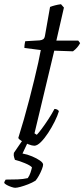

<svg xmlns="http://www.w3.org/2000/svg" viewBox="-63 -693 401 913"><path d="M100 0Q90 0 73 -6.5Q56 -13 41.5 -21.5Q27 -30 24 -37Q37 -78 50.5 -125Q64 -172 76.5 -220.5Q89 -269 100 -314Q111 -359 119 -395.5Q127 -432 131 -455L53 -465Q53 -476 54.5 -484.5Q56 -493 57 -497L125 -501Q136 -502 142.5 -506.5Q149 -511 151 -524L175 -660Q185 -664 198.5 -667.5Q212 -671 227 -673L241 -657L205 -500H309L318 -488Q313 -478 304 -467.5Q295 -457 284 -449L195 -452L101 -59L112 -52Q120 -60 135 -80Q150 -100 167 -126Q184 -152 196 -175Q203 -175 209 -172Q215 -169 217 -164Q211 -143 197 -115Q183 -87 166 -61Q149 -35 131.5 -17.5Q114 0 100 0ZM9 200Q3 200 -9 196Q-21 192 -31 186.5Q-41 181 -43 176Q-42 171 -40 168Q-38 165 -36 161Q-4 161 21.5 160Q47 159 69 154Q77 143 82 128Q87 113 89 103Q82 94 55.5 83Q29 72 8 67Q7 63 4 54.5Q1 46 3 34Q15 17 25.5 1Q36 -15 53 -37H79L44 37Q67 41 89.5 50.5Q112 60 127 70.5Q142 81 142 90Q142 97 136 112.5Q130 128 121.5 143Q113 158 106 166Q90 176 70.5 183.5Q51 191 34.5 195.5Q18 200 9 200Z"/></svg>

Font: Texturina 12pt Thin
Style: Italic
Weight: 250
Italic angle: -11°
Designer: Guillermo Torres Carreño
Foundry: Omnibus-Type
Version: Version 1.002